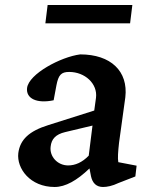

<svg xmlns="http://www.w3.org/2000/svg" viewBox="-20 -737 592 766"><path d="M198 9C241 9 287 -17 337 -65L343 -34C349 -6 365 9 391 9C407 9 428 5 453 -7L520 -33L525 -76L452 -90C449 -105 451 -132 455 -168L480 -349C492 -453 422 -520 300 -520C222 -510 95 -442 88 -386C83 -343 128 -323 194 -337L205 -396C213 -438 224 -450 256 -450C319 -450 370 -403 363 -347L356 -296L173 -238C96 -214 60 -180 53 -126C46 -65 100 9 198 9ZM161 -644H499L508 -717H170ZM182 -152C185 -182 202 -201 240 -210L349 -236L334 -116C308 -89 280 -77 252 -77C209 -77 177 -113 182 -152Z"/></svg>

Font: TPK Tissa Web SemiBold
Style: Italic
Weight: 600
Italic angle: -7°
Designer: Jacques Le Bailly, Suppakit Chalermlarp | Katatrad Co.,Ltd.
Foundry: Jacques Le Bailly, Cadson Demak Co.,Ltd.
Version: Version 5.000;Glyphs 3.1.2 (3151)